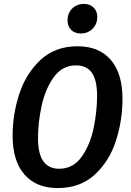

<svg xmlns="http://www.w3.org/2000/svg" viewBox="-20 -940 664 975"><path d="M602 -438Q602 -328 568.5 -224.5Q535 -121 461 -53Q387 15 273 15Q164 15 104 -54Q44 -123 44 -251Q44 -359 78 -463Q112 -567 186 -636Q260 -705 374 -705Q483 -705 542.5 -636Q602 -567 602 -438ZM173 -239Q173 -158 200.5 -120.5Q228 -83 280 -83Q351 -83 394 -143Q437 -203 455 -288Q473 -373 473 -453Q473 -533 446.5 -570.5Q420 -608 366 -608Q296 -608 253 -548Q210 -488 191.5 -403Q173 -318 173 -239ZM323 -836Q323 -873 346.5 -896.5Q370 -920 406 -920Q437 -920 455.5 -901.5Q474 -883 474 -854Q474 -818 450 -794Q426 -770 391 -770Q359 -770 341 -788.5Q323 -807 323 -836Z"/></svg>

Font: Fira Sans Condensed Medium
Style: Italic
Weight: 500
Width: 3
Italic angle: -8°
Designer: bBox Type GmbH & Carrois Corporate GbR & Edenspiekermann AG
Foundry: bBox Type GmbH & Carrois Corporate GbR & Edenspiekermann AG
Version: Version 4.301